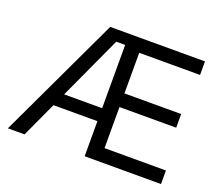

<svg xmlns="http://www.w3.org/2000/svg" viewBox="-120 -900 1226 1072"><g transform="rotate(20 492.5 -364.0)"><path d="M20 0 363.3 -727.5H926.3V-647H564.9V-405.8H901.9V-324.7H564.9V-80.6H929.7V0H476.1V-661.6H423.3L119.1 0ZM186 -208.5V-285.6H520V-208.5Z"/></g></svg>

Font: Inter 20pt
Style: Regular
Weight: 400
Version: Version 4.001;git-66647c0bb